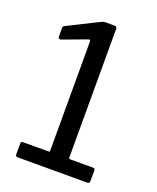

<svg xmlns="http://www.w3.org/2000/svg" viewBox="-139 -825 742 908"><g transform="rotate(20 232.5 -371.0)"><path d="M412 -76Q423 -76 423 -66V-10Q423 -7 420.5 -3.5Q418 0 412 0H61Q50 0 50 -10V-66Q50 -76 61 -76H187Q195 -76 195 -81V-631Q195 -641 186 -639L62 -593Q49 -590 49 -605V-645Q49 -652 51 -654.5Q53 -657 59 -660L207 -734Q217 -739 223 -740.5Q229 -742 237 -742H280Q291 -742 291 -730V-83Q291 -76 297 -76H412Z"/></g></svg>

Font: Libre Franklin
Style: Regular
Weight: 400
Designer: Pablo Impallari, Rodrigo Fuenzalida, Nhung Nguyen
Foundry: Impallari Type
Version: Version 3.000